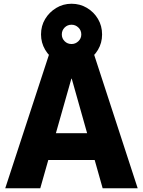

<svg xmlns="http://www.w3.org/2000/svg" viewBox="-20 -1005 763 1025"><path d="M8 0 247 -730H477L715 0H528L363 -585H361L195 0ZM164 -151V-294H559V-151ZM362 -658Q317 -658 280 -680Q243 -702 221 -739.5Q199 -777 199 -821Q199 -867 221 -903.5Q243 -940 280 -962.5Q317 -985 362 -985Q407 -985 444 -963Q481 -941 503 -904Q525 -867 525 -821Q525 -776 503 -739Q481 -702 444 -680Q407 -658 362 -658ZM362 -770Q383 -770 398.5 -785Q414 -800 414 -821Q414 -843 398.5 -858Q383 -873 362 -873Q340 -873 325 -858Q310 -843 310 -821Q310 -800 325 -785Q340 -770 362 -770Z"/></svg>

Font: M PLUS 1 Thin ExtraBold
Style: Regular
Weight: 800
Version: Version 1.001